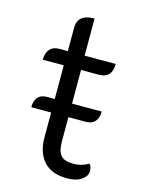

<svg xmlns="http://www.w3.org/2000/svg" viewBox="-104 -722 594 794"><g transform="rotate(15 192.5 -325.0)"><path d="M346 -44Q346 -23 323 -7Q300 9 262 9Q195 9 161.5 -28.5Q128 -66 128 -130V-237H43Q43 -266 56.5 -280.5Q70 -295 95 -295H128V-439H38Q38 -468 52 -484Q66 -500 91 -500H129V-600Q129 -659 201 -659V-500H334Q334 -439 278 -439H202V-295H329Q329 -267 315.5 -252Q302 -237 277 -237H202V-133Q202 -91 217.5 -73.5Q233 -56 272 -56Q307 -56 336 -74Q346 -64 346 -44Z"/></g></svg>

Font: K2D Light
Style: Regular
Weight: 300
Designer: Katatrad Aksorn Co.,Ltd.
Foundry: Cadson Demak Co.,Ltd.
Version: Version 1.000; ttfautohint (v1.6)